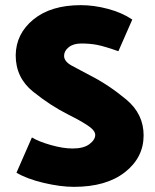

<svg xmlns="http://www.w3.org/2000/svg" viewBox="-20 -713 604 746"><path d="M245 -268Q177 -302 109 -356.5Q41 -411 41 -498Q42 -582 110 -637.5Q178 -693 294 -693Q345 -693 399.5 -678.5Q454 -664 494 -637L440 -514Q386 -533 358 -538.5Q330 -544 296 -544Q265 -544 247 -529.5Q229 -515 229 -496Q229 -474 259.5 -457.5Q290 -441 332 -419Q404 -382 471 -326Q538 -270 538 -187Q538 -101 465.5 -44Q393 13 267 13Q215 13 149.5 -2.5Q84 -18 44 -42L104 -179Q130 -163 177.5 -149.5Q225 -136 262 -136Q305 -136 327.5 -153Q350 -170 350 -189Q350 -207 317 -228Q284 -249 245 -268Z"/></svg>

Font: Palanquin Dark
Style: Bold
Weight: 700
Designer: Pria Ravichandran
Version: Version 1.000